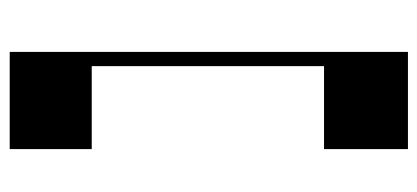

<svg xmlns="http://www.w3.org/2000/svg" viewBox="-258 -482 880 405"><g transform="rotate(-90 182.5 -280.0)"><path d="M245 -6V-588H275V-6ZM275 140H70V-37H275ZM275 -527H70V-700H275Z"/></g></svg>

Font: Space Cowgirl
Style: Regular
Weight: 400
Designer: Valery Marier
Foundry: Valery Marier
Version: Version 1.000